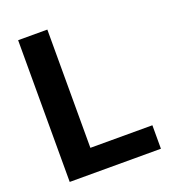

<svg xmlns="http://www.w3.org/2000/svg" viewBox="-131 -808 804 905"><g transform="rotate(-20 271.0 -355.5)"><path d="M210 -117.7H521V0H63.5V-710.9H210Z"/></g></svg>

Font: SteelSelectRoboto
Style: Roboto-Bold
Weight: 700
Designer: Google
Version: Version 2.137; 2017